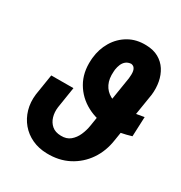

<svg xmlns="http://www.w3.org/2000/svg" viewBox="-171 -845 925 979"><g transform="rotate(30 291.5 -355.5)"><path d="M583.5 -399.9 578.6 -284.2Q547.9 -274.9 516.4 -268.8Q484.9 -262.7 453.1 -263.2Q379.4 -264.2 320.6 -295.7Q261.7 -327.1 229 -383.5Q196.3 -439.9 201.2 -515.6L202.1 -527.3Q207.5 -582.5 234.4 -627.2Q261.2 -671.9 305.7 -697.5Q350.1 -723.1 408.2 -721.2Q451.2 -720.2 481.4 -703.1Q511.7 -686 530 -657.5Q548.3 -628.9 555.2 -592.8Q562 -556.6 557.6 -517.1L510.3 -222.7Q500.5 -153.3 464.4 -100.3Q428.2 -47.4 371.6 -17.8Q314.9 11.7 243.2 9.8Q194.8 8.8 155.8 -9.5Q116.7 -27.8 90.1 -59.6Q63.5 -91.3 51.5 -133.1Q39.6 -174.8 45.4 -222.7L64.9 -345.7L195.3 -346.2L175.8 -222.2Q171.9 -191.9 179.7 -165.3Q187.5 -138.7 207.3 -121.6Q227.1 -104.5 260.7 -104Q293.9 -103 315.4 -120.8Q336.9 -138.7 349.1 -166.5Q361.3 -194.3 365.7 -222.7L415 -531.2Q416 -541.5 416.5 -552.7Q417 -564 415 -574.2Q413.1 -584.5 407 -591.8Q400.9 -599.1 388.7 -601.1Q370.1 -599.6 358.4 -590.1Q346.7 -580.6 340.3 -565.7Q334 -550.8 331.5 -533.7L330.6 -522Q327.1 -479 341.8 -448.7Q356.4 -418.5 386.5 -402.1Q416.5 -385.7 459 -384.8Q490.2 -384.3 521.5 -389.2Q552.7 -394 583.5 -399.9Z"/></g></svg>

Font: Roboto
Style: Bold Italic
Weight: 700
Italic angle: -12°
Designer: Christian Robertson
Foundry: Google
Version: Version 3.0